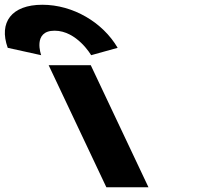

<svg xmlns="http://www.w3.org/2000/svg" viewBox="-249 -787 852 807"><path d="M-44.5 -513H132.5L375 0H198ZM-75.9 -555C-75.9 -555 -113.6 -658 -19.6 -658C74.4 -658 134.1 -555 134.1 -555L245.5 -586C182.9 -693 57.9 -767 -71.1 -767C-200.1 -767 -255.1 -693 -216.5 -586Z"/></svg>

Font: Hussar
Style: BdOpOblFive
Weight: 700
Foundry: Cannot Into Space Fonts
Version: Version 2.00